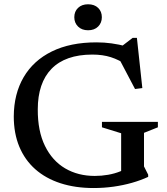

<svg xmlns="http://www.w3.org/2000/svg" viewBox="-20 -890 800 920"><path d="M670 -92.5 690 -53V-42.5Q654.5 -26 612.2 -14Q570 -2 523.5 4.5Q477 11 428.5 11Q340.5 11 269.8 -12Q199 -35 149 -79.2Q99 -123.5 72.5 -187.2Q46 -251 46 -332Q46.5 -440 93.2 -520Q140 -600 228.5 -643.5Q317 -687 442 -687Q480 -687 514.2 -682.2Q548.5 -677.5 589.5 -667L553.5 -661L615.5 -708.5H636L662 -468L627 -463.5L541 -627L590.5 -576.5Q550.5 -603.5 511.2 -616Q472 -628.5 422.5 -628.5Q357.5 -628.5 308.5 -611.2Q259.5 -594 226.8 -560.2Q194 -526.5 177.5 -477.8Q161 -429 161 -366Q160.5 -262 195.5 -190.8Q230.5 -119.5 292.2 -83.2Q354 -47 434 -47Q466.5 -47 498 -52.5Q529.5 -58 556.5 -69Q583.5 -80 601 -95.5L560.5 -25.5V-251.5L468.5 -280V-306H736.5V-280L670 -253.5ZM402 -745Q372 -745 354 -762.8Q336 -780.5 336 -807.5Q336 -835 354 -852.2Q372 -869.5 402 -869.5Q432.5 -869.5 450.2 -852.2Q468 -835 468 -807.5Q468 -780.5 450.2 -762.8Q432.5 -745 402 -745Z"/></svg>

Font: Newsreader 16pt Medium
Style: Regular
Weight: 500
Designer: Hugues Gentile
Foundry: Production Type
Version: Version 1.003